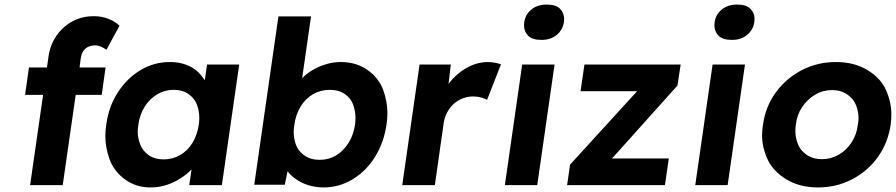

<svg xmlns="http://www.w3.org/2000/svg" viewBox="-20 -812 3929 842"><path d="M112 0 169 -396H90L107 -516H186L193 -566Q200 -615 227.5 -655Q255 -695 297 -718Q339 -741 391 -741Q426 -741 455.5 -729.5Q485 -718 504 -699L447 -594Q435 -602 422.5 -607.5Q410 -613 399 -613Q380 -613 366.5 -606.5Q353 -600 345 -587.5Q337 -575 334 -556L329 -516H443L426 -396H312L255 0Z M641 10Q575 10 527 -26Q479 -62 460.5 -113.5Q442 -165 442 -215Q442 -239 446 -266Q457 -346 497.5 -408Q538 -470 597 -505Q656 -540 725 -540Q764 -540 795 -528.5Q826 -517 848 -497Q865 -480 878 -460L888 -529H1029L953 0H810L820 -69Q801 -49 776 -33Q747 -13 712.5 -1.5Q678 10 641 10ZM697 -113Q737 -113 770 -132Q803 -151 824 -185.5Q845 -220 852 -266Q854 -281 854 -296Q854 -323 844.5 -351Q835 -379 808 -398.5Q781 -418 741 -418Q702 -418 669.5 -398.5Q637 -379 615 -345Q593 -311 587 -266Q584 -249 584 -234Q584 -208 594.5 -179.5Q605 -151 631.5 -132Q658 -113 697 -113Z M1399 10Q1364 10 1332 0Q1300 -10 1276 -28Q1255 -42 1241 -61L1229 -2H1095L1201 -740H1344L1305 -469Q1323 -488 1348 -503Q1376 -520 1408.5 -530Q1441 -540 1474 -540Q1543 -540 1592.5 -504.5Q1642 -469 1660.5 -417.5Q1679 -366 1679 -316Q1679 -292 1675 -265Q1663 -185 1624 -123Q1585 -61 1526 -25.5Q1467 10 1399 10ZM1382 -111Q1422 -111 1454 -130.5Q1486 -150 1508 -184.5Q1530 -219 1537 -265Q1539 -280 1539 -295Q1539 -322 1529.5 -351Q1520 -380 1493 -399Q1466 -418 1426 -418Q1386 -418 1353 -399Q1320 -380 1298.5 -345Q1277 -310 1271 -265Q1268 -248 1268 -232Q1268 -206 1277.5 -178Q1287 -150 1314.5 -130.5Q1342 -111 1382 -111Z M1744 0 1820 -529H1957L1947 -444Q1956 -456 1968 -469Q2000 -502 2039 -521Q2078 -540 2118 -540Q2135 -540 2150.5 -537Q2166 -534 2177 -530L2116 -374Q2106 -380 2089.5 -384.5Q2073 -389 2055 -389Q2031 -389 2009 -380.5Q1987 -372 1970 -356.5Q1953 -341 1941.5 -320Q1930 -299 1926 -274L1887 0Z M2355 -637Q2314 -637 2296 -655.5Q2278 -674 2278 -701Q2278 -708 2279 -715Q2284 -749 2310.5 -770.5Q2337 -792 2377 -792Q2418 -792 2436 -773.5Q2454 -755 2454 -729Q2454 -722 2453 -715Q2448 -681 2421.5 -659Q2395 -637 2355 -637ZM2194 0 2270 -529H2412L2336 0Z M2467 0 2480 -90 2774 -412H2526L2543 -529H2965L2951 -437L2664 -117H2913L2896 0Z M3190 -637Q3149 -637 3131 -655.5Q3113 -674 3113 -701Q3113 -708 3114 -715Q3119 -749 3145.5 -770.5Q3172 -792 3212 -792Q3253 -792 3271 -773.5Q3289 -755 3289 -729Q3289 -722 3288 -715Q3283 -681 3256.5 -659Q3230 -637 3190 -637ZM3029 0 3105 -529H3247L3171 0Z M3568 10Q3487 10 3428.5 -25.5Q3370 -61 3346 -113.5Q3322 -166 3322 -219Q3322 -241 3326 -265Q3337 -345 3382.5 -407Q3428 -469 3496.5 -504.5Q3565 -540 3646 -540Q3726 -540 3784.5 -504.5Q3843 -469 3866 -416Q3889 -363 3889 -310Q3889 -288 3886 -265Q3874 -185 3829.5 -123Q3785 -61 3716.5 -25.5Q3648 10 3568 10ZM3585 -114Q3624 -114 3658 -133.5Q3692 -153 3714.5 -187.5Q3737 -222 3742 -265Q3745 -281 3745 -295Q3745 -321 3734.5 -349.5Q3724 -378 3696 -397.5Q3668 -417 3629 -417Q3589 -417 3555 -397Q3521 -377 3498 -343Q3475 -309 3470 -265Q3468 -250 3468 -236Q3468 -210 3478.5 -181.5Q3489 -153 3517 -133.5Q3545 -114 3585 -114Z"/></svg>

Font: Lexend SemBd
Style: Italic
Weight: 600
Italic angle: -8.13011°
Designer: Bonnie Shaver-Troup, Thomas Jockin
Foundry: Lexend
Version: Version 1.007